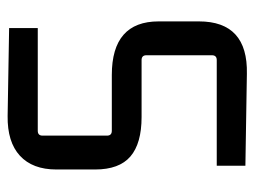

<svg xmlns="http://www.w3.org/2000/svg" viewBox="-104 -576 683 516"><g transform="rotate(-90 238.0 -317.5)"><path d="M145 -359H295Q439 -359 439 -233V-125Q439 7 298 4L51 0V-77H335Q348 -77 348 -90V-266Q348 -279 335 -279H182Q111 -279 76 -309Q41 -339 41 -404V-508Q41 -572 78 -606Q115 -640 185 -639L421 -635V-558H145Q132 -558 132 -545V-372Q132 -359 145 -359Z"/></g></svg>

Font: Gemunu Libre Medium
Style: Regular
Weight: 500
Designer: Puspanada Ekanayake, Sola Matas, Pathum Egodawatta, Kosala Senevirathne
Foundry: mooniak
Version: Version 1.100